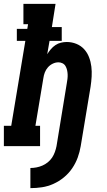

<svg xmlns="http://www.w3.org/2000/svg" viewBox="-35 -755 555 992"><path d="M122 217V113Q137 113 153 110Q169 107 184 100.5Q199 94 212 83.5Q225 73 234 59.5Q243 46 248.5 30.5Q254 15 257 0Q270 -81 283.5 -162Q297 -243 310 -324Q310 -324 310 -324Q310 -324 310 -324Q312 -335 313.5 -347Q315 -359 314.5 -370.5Q314 -382 311.5 -393Q309 -404 303.5 -413.5Q298 -423 288 -428Q278 -433 267 -433Q252 -433 237.5 -426Q223 -419 212.5 -407Q202 -395 196.5 -380.5Q191 -366 189 -351L148 -105H172V0H-15V-105H23L96 -544H52V-606H106L110 -630H86V-735H252L233 -615H284V-544H221L209 -475Q217 -488 227.5 -500.5Q238 -513 251.5 -522Q265 -531 280 -534.5Q295 -538 310 -538Q336 -538 359.5 -528.5Q383 -519 399.5 -501Q416 -483 425 -459.5Q434 -436 437 -411Q440 -386 438.5 -359.5Q437 -333 433 -307L382 0Q377 30 366.5 59Q356 88 338 114.5Q320 141 295 161.5Q270 182 241 195Q212 208 182 212.5Q152 217 122 217Z"/></svg>

Font: Iosevka Curly Slab XBdObl
Style: Regular
Weight: 800
Italic angle: -9°
Monospace: yes
Designer: Belleve Invis
Foundry: Belleve Invis
Version: Version 11.1.0; ttfautohint (v1.8.3)